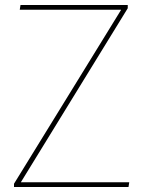

<svg xmlns="http://www.w3.org/2000/svg" viewBox="-20 -748 573 768"><path d="M36 -13 464 -708V-709H59L62 -728H491V-715L64 -20V-19H497L494 0H36Z"/></svg>

Font: Murecho Thin
Style: Regular
Weight: 100
Designer: Neil Summerour
Foundry: Positype
Version: Version 1.010